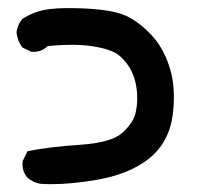

<svg xmlns="http://www.w3.org/2000/svg" viewBox="-20 -350 540 483"><path d="M36.6 62.5Q36.6 59.6 37.1 54.7L49.3 30.3Q102.5 19.5 181.9 14.2Q261.2 8.8 288.6 -16.6Q315.9 -42 321.3 -66.9Q325.2 -84.5 325.2 -102.5Q325.2 -171.4 280.3 -210Q261.2 -226.1 213.9 -233.4Q189.9 -237.3 161.1 -237.3Q132.3 -237.3 99.6 -233.9Q85.4 -219.7 65.4 -219.7Q62.5 -219.7 58.6 -219.7L35.6 -231L34.7 -232.9Q23.9 -248 21.5 -268.6Q23.9 -287.6 35.6 -301.8Q67.4 -322.8 104.5 -327.1Q125 -329.6 149.4 -329.6Q244.6 -329.6 287.6 -314Q319.8 -302.7 354 -269Q388.7 -235.8 405.8 -183.1Q417.5 -147.9 417.5 -106Q417.5 -85 414.6 -62Q405.8 7.8 355 48.8Q305.2 88.4 222.7 102.5Q159.2 113.3 109.4 113.3Q94.7 113.3 81.1 112.3Q63 108.9 49.3 97.2Q36.6 83 36.6 62.5Z"/></svg>

Font: Bakudai
Style: Bold
Weight: 700
Version: Version 1.48